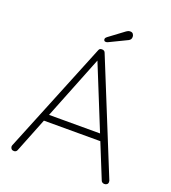

<svg xmlns="http://www.w3.org/2000/svg" viewBox="-151 -961 952 1072"><g transform="rotate(20 324.5 -425.0)"><path d="M327 -649 74 -13Q72 -7 67 -3.5Q62 0 56 0Q46 0 41 -5Q36 -10 35 -17Q34 -21 36 -27L305 -689Q308 -697 312.5 -699.5Q317 -702 324 -702Q332 -702 337 -698.5Q342 -695 344 -689L613 -27Q614 -24 614 -19Q614 -10 608 -5Q602 0 593 0Q586 0 580.5 -3.5Q575 -7 573 -13L312 -657ZM142 -217 156 -257H480L490 -217ZM329 -748Q322 -748 319.5 -752Q317 -756 317 -760Q317 -765 319.5 -768.5Q322 -772 326 -775L416 -842Q420 -845 425.5 -847.5Q431 -850 438 -850Q450 -850 455.5 -842.5Q461 -835 461 -826Q461 -817 457.5 -811.5Q454 -806 447 -802L350 -755Q346 -753 340.5 -750.5Q335 -748 329 -748Z"/></g></svg>

Font: Quicksand Light Light
Style: Regular
Weight: 300
Version: Version 3.006